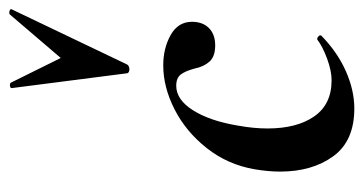

<svg xmlns="http://www.w3.org/2000/svg" viewBox="-205 -566 784 414"><g transform="rotate(-90 187.0 -359.0)"><path d="M24 -147Q24 -172 29 -202Q39 -260 74.5 -305Q110 -350 158 -374.5Q206 -399 253 -399Q290 -399 318.5 -383Q347 -367 347 -337Q347 -314 333.5 -300.5Q320 -287 296 -287Q272 -287 261 -299.5Q250 -312 246 -332Q241 -351 233.5 -361Q226 -371 209 -371Q179 -371 156 -334.5Q133 -298 123 -237Q117 -204 117 -174Q117 -111 143 -73.5Q169 -36 221 -36Q241 -36 267 -45.5Q293 -55 309 -67H310Q313 -67 316 -64Q319 -61 317 -58Q281 -23 240 -5Q199 13 160 13Q90 13 57 -32.5Q24 -78 24 -147ZM216 -727 269 -620 363 -730Q364 -731 367 -731Q370 -731 372.5 -729.5Q375 -728 374 -726L255 -477Q252 -472 244 -472Q241 -472 238.5 -473.5Q236 -475 236 -477L204 -726Q204 -729 209.5 -729.5Q215 -730 216 -727Z"/></g></svg>

Font: Cormorant Infant
Style: Bold Italic
Weight: 700
Italic angle: -10°
Designer: Christian Thalmann (Catharsis Fonts)
Foundry: Catharsis Fonts
Version: Version 4.000